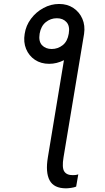

<svg xmlns="http://www.w3.org/2000/svg" viewBox="-20 -779 542 993"><path d="M107.6 -603.7Q114 -647 140.3 -682Q166.5 -717 204.9 -737.7Q243.3 -758.5 285.9 -758.5Q328.1 -758.5 359.4 -737.7Q390.6 -717 405.9 -682Q421.2 -647 414.8 -603.7L308.6 34.4Q299.7 87.4 312.1 107.2Q324.6 127.1 356.5 126.8Q361.5 127.1 370.4 126.1Q379.3 125 384.9 122.5L373.9 186.1Q364.3 190.3 348.2 192.6Q332 195 321.4 195Q258.9 195 236.7 153.8Q214.5 112.6 227.6 34.4L310.7 -467.7Q273.1 -448.9 234.4 -448.9Q191.8 -448.9 160.5 -469.8Q129.3 -490.8 114.9 -526.1Q100.5 -561.4 107.6 -603.7ZM247.5 -525.6Q279.1 -525.6 304.2 -545.3Q329.2 -565 335.6 -605.1Q342.3 -644.2 324 -664.4Q305.8 -684.7 274.1 -684.7Q241.8 -684.7 216.8 -664.4Q191.8 -644.2 185 -605.1Q178.6 -565 197.3 -545.3Q215.9 -525.6 247.5 -525.6Z"/></svg>

Font: Inter Light  BETA
Style: Italic
Weight: 300
Italic angle: 9.39999°
Designer: Rasmus Andersson
Foundry: rsms
Version: Version 3.011;git-f93a4a705